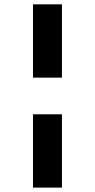

<svg xmlns="http://www.w3.org/2000/svg" viewBox="-20 -853 433 873"><path d="M130 0V-333.3H261.7V0ZM130 -500V-833.3H261.7V-500Z"/></svg>

Font: 0xA000-Squareish
Style: Squareish-Bold
Weight: 700
Version: Version 0.1